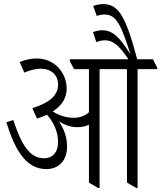

<svg xmlns="http://www.w3.org/2000/svg" viewBox="-20 -913 789 939"><path d="M207 -86C267 -86 308 -128 308 -195C308 -239 295 -280 268 -320C295 -302 325 -291 357 -291C378 -291 399 -295 415 -303V-20L459 6H467V-575H601V-20L646 6H653V-575H749V-582L728 -623H651C595 -834 559 -893 485 -893C467 -893 450 -889 436 -884L453 -835C466 -840 479 -842 492 -842C551 -842 574 -784 617 -651L616 -650C570 -723 535 -765 481 -765C463 -765 447 -761 435 -756L451 -707C466 -713 481 -716 494 -716C535 -716 566 -686 608 -623H321V-615L342 -575H415V-364C396 -347 372 -337 340 -337C303 -337 267 -349 238 -368C285 -398 306 -436 306 -480C306 -520 290 -556 266 -582C240 -610 202 -627 161 -627C131 -627 104 -621 76 -610L99 -558C128 -570 155 -577 178 -577C230 -577 264 -547 264 -499C264 -449 227 -412 138 -384L161 -333C179 -339 195 -345 210 -352C242 -316 264 -269 264 -218C264 -171 240 -139 194 -139C123 -139 83 -211 45 -326L11 -315C51 -188 103 -86 207 -86Z"/></svg>

Font: Noto Serif Devanagari ExtraCondensed Light
Style: Regular
Weight: 300
Width: 2
Designer: Universal Thirst, Indian Type Foundry and the Monotype Design Team
Foundry: Monotype Imaging Inc.
Version: Version 2.004